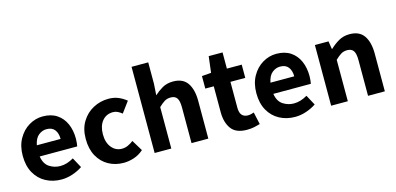

<svg xmlns="http://www.w3.org/2000/svg" viewBox="-66 -1102 3120 1513"><g transform="rotate(-15 1494.0 -345.5)"><path d="M286 12Q216 12 159.5 -18.5Q103 -49 70.5 -107Q38 -165 38 -247Q38 -327 71 -385.5Q104 -444 157 -475.5Q210 -507 269 -507Q338 -507 384.5 -476Q431 -445 454.5 -391.5Q478 -338 478 -270Q478 -251 476 -234Q474 -217 472 -208H166Q176 -145 216.5 -119Q257 -93 304 -93Q333 -93 360 -101.5Q387 -110 414 -126L459 -43Q422 -18 376.5 -3Q331 12 286 12ZM272 -402Q238 -402 208 -378.5Q178 -355 167 -299H361Q361 -345 339.5 -373.5Q318 -402 272 -402Z M794 12Q726 12 671 -18.5Q616 -49 584 -107Q552 -165 552 -247Q552 -329 587.5 -387Q623 -445 681 -476Q739 -507 806 -507Q852 -507 887.5 -491.5Q923 -476 951 -453L886 -365Q867 -380 850 -388Q833 -396 814 -396Q758 -396 725 -355.5Q692 -315 692 -247Q692 -180 725 -139.5Q758 -99 809 -99Q835 -99 859 -110Q883 -121 903 -137L957 -48Q921 -16 878 -2Q835 12 794 12Z M1048 0V-703H1184V-528L1178 -436Q1207 -463 1244.5 -485Q1282 -507 1333 -507Q1413 -507 1449.5 -454Q1486 -401 1486 -308V0H1349V-291Q1349 -346 1333 -368Q1317 -390 1283 -390Q1253 -390 1231.5 -376.5Q1210 -363 1184 -338V0Z M1800 12Q1710 12 1672 -40Q1634 -92 1634 -176V-387H1565V-489L1641 -495L1657 -627H1770V-495H1891V-387H1770V-177Q1770 -134 1787.5 -115Q1805 -96 1836 -96Q1848 -96 1861 -99Q1874 -102 1885 -106L1907 -6Q1887 0 1860 6Q1833 12 1800 12Z M2192 12Q2122 12 2065.5 -18.5Q2009 -49 1976.5 -107Q1944 -165 1944 -247Q1944 -327 1977 -385.5Q2010 -444 2063 -475.5Q2116 -507 2175 -507Q2244 -507 2290.5 -476Q2337 -445 2360.5 -391.5Q2384 -338 2384 -270Q2384 -251 2382 -234Q2380 -217 2378 -208H2072Q2082 -145 2122.5 -119Q2163 -93 2210 -93Q2239 -93 2266 -101.5Q2293 -110 2320 -126L2365 -43Q2328 -18 2282.5 -3Q2237 12 2192 12ZM2178 -402Q2144 -402 2114 -378.5Q2084 -355 2073 -299H2267Q2267 -345 2245.5 -373.5Q2224 -402 2178 -402Z M2488 0V-495H2599L2609 -431H2613Q2644 -461 2683 -484Q2722 -507 2773 -507Q2853 -507 2889.5 -454Q2926 -401 2926 -308V0H2789V-291Q2789 -346 2773 -368Q2757 -390 2723 -390Q2693 -390 2671.5 -376.5Q2650 -363 2624 -338V0Z"/></g></svg>

Font: Assistant
Style: Bold
Weight: 700
Designer: Hebrew By Ben Nathan, Latin by Paul Hunt
Version: Version 3.000